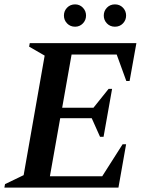

<svg xmlns="http://www.w3.org/2000/svg" viewBox="-27 -857 669 877"><path d="M-7 0 -4 -16 81 -57 177 -603 106 -644 109 -660H596L565 -487H550L506 -608H300L257 -365H400L469 -451H485L446 -232H430L392 -317H248L201 -52H440L533 -198H549L514 0ZM316 -735Q294 -735 279.5 -750Q265 -765 265 -786Q265 -807 279.5 -822Q294 -837 316 -837Q337 -837 351.5 -822Q366 -807 366 -786Q366 -765 351.5 -750Q337 -735 316 -735ZM498 -735Q476 -735 461.5 -750Q447 -765 447 -786Q447 -807 461.5 -822Q476 -837 498 -837Q520 -837 534.5 -822Q549 -807 549 -786Q549 -765 534.5 -750Q520 -735 498 -735Z"/></svg>

Font: Spectral SC SemiBold
Style: Italic
Weight: 600
Italic angle: -10°
Designer: Jean-Baptiste Levee
Foundry: Production Type
Version: Version 2.001